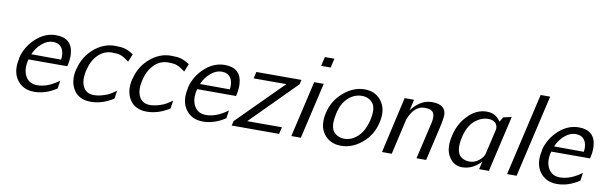

<svg xmlns="http://www.w3.org/2000/svg" viewBox="-47 -1136 4996 1589"><g transform="rotate(10 2451.0 -342.0)"><path d="M93 -240V-247Q117 -344 193 -414Q269 -484 362 -484Q499 -484 508 -350Q511 -306 497 -247H171Q170 -245 169 -240Q168 -235 167 -233Q150 -155 180.5 -102Q211 -49 278 -49Q366 -49 460 -119L450 -52Q358 9 263 9Q168 9 118 -60Q68 -129 93 -240ZM186 -293 437 -292Q445 -354 421 -389.5Q397 -425 346 -425Q298 -425 253.5 -386.5Q209 -348 186 -293Z M574 -237 577 -243Q602 -346 682 -414Q762 -482 857 -482Q911 -482 941 -473.5Q971 -465 1013 -439L986 -372Q980 -376 963 -388Q946 -400 939.5 -403.5Q933 -407 918 -413Q903 -419 885.5 -421Q868 -423 843 -423Q775 -423 725 -372.5Q675 -322 657 -240Q637 -156 663 -103Q689 -50 754 -50Q793 -50 835 -64Q851 -69 862.5 -73.5Q874 -78 885 -84.5Q896 -91 900.5 -93.5Q905 -96 919 -106Q933 -116 938 -119L928 -51Q834 9 738 9Q638 9 593.5 -62Q549 -133 574 -237Z M1045 -237 1048 -243Q1073 -346 1153 -414Q1233 -482 1328 -482Q1382 -482 1412 -473.5Q1442 -465 1484 -439L1457 -372Q1451 -376 1434 -388Q1417 -400 1410.5 -403.5Q1404 -407 1389 -413Q1374 -419 1356.5 -421Q1339 -423 1314 -423Q1246 -423 1196 -372.5Q1146 -322 1128 -240Q1108 -156 1134 -103Q1160 -50 1225 -50Q1264 -50 1306 -64Q1322 -69 1333.5 -73.5Q1345 -78 1356 -84.5Q1367 -91 1371.5 -93.5Q1376 -96 1390 -106Q1404 -116 1409 -119L1399 -51Q1305 9 1209 9Q1109 9 1064.5 -62Q1020 -133 1045 -237Z M1511 -240V-247Q1535 -344 1611 -414Q1687 -484 1780 -484Q1917 -484 1926 -350Q1929 -306 1915 -247H1589Q1588 -245 1587 -240Q1586 -235 1585 -233Q1568 -155 1598.5 -102Q1629 -49 1696 -49Q1784 -49 1878 -119L1868 -52Q1776 9 1681 9Q1586 9 1536 -60Q1486 -129 1511 -240ZM1604 -293 1855 -292Q1863 -354 1839 -389.5Q1815 -425 1764 -425Q1716 -425 1671.5 -386.5Q1627 -348 1604 -293Z M1922 0 1931 -39 2308 -416H2033L2046 -472H2425L2416 -434L2042 -58H2334L2320 0Z M2423 0 2532 -472H2612L2503 0ZM2565 -615 2583 -692H2663L2645 -615Z M2671 -237Q2672 -240 2673 -245Q2674 -250 2675 -252Q2701 -351 2782 -418.5Q2863 -486 2955 -486Q3048 -486 3098.5 -416.5Q3149 -347 3123 -237Q3099 -130 3017 -61Q2935 8 2841 8Q2748 8 2697 -59Q2646 -126 2671 -237ZM2756 -246V-243Q2744 -191 2747 -152Q2751 -103 2783 -78.5Q2815 -54 2856 -54Q2920 -54 2971.5 -103Q3023 -152 3045 -247Q3067 -347 3033 -388Q2998 -429 2942 -429Q2878 -429 2826.5 -382Q2775 -335 2756 -246Z M3185 0 3292 -472H3371L3350 -379Q3381 -423 3425.5 -451Q3470 -479 3523 -479Q3634 -479 3639 -396Q3640 -362 3622 -284L3556 1H3475L3548 -313Q3552 -333 3552 -341Q3555 -372 3545 -391Q3531 -422 3471 -422Q3381 -422 3335 -298L3267 0Z M3733 -236Q3758 -346 3833 -415H3832Q3889 -469 3954 -478Q3964 -480 3986 -480Q4059 -479 4099 -416L4123 -457L4192 -472L4083 0H4001L4010 -37Q4012 -42 4013 -49L4016 -65Q3945 9 3859 9Q3787 9 3746.5 -57.5Q3706 -124 3733 -236ZM3816 -239Q3802 -182 3807 -136Q3813 -89 3842 -68.5Q3871 -48 3910 -48Q3956 -48 3991.5 -78Q4027 -108 4033 -137L4081 -344Q4087 -372 4069 -398Q4045 -423 4006 -423Q3945 -423 3891.5 -377.5Q3838 -332 3816 -239Z M4236 0 4396 -693H4476L4316 0Z M4486 -240V-247Q4510 -344 4586 -414Q4662 -484 4755 -484Q4892 -484 4901 -350Q4904 -306 4890 -247H4564Q4563 -245 4562 -240Q4561 -235 4560 -233Q4543 -155 4573.5 -102Q4604 -49 4671 -49Q4759 -49 4853 -119L4843 -52Q4751 9 4656 9Q4561 9 4511 -60Q4461 -129 4486 -240ZM4579 -293 4830 -292Q4838 -354 4814 -389.5Q4790 -425 4739 -425Q4691 -425 4646.5 -386.5Q4602 -348 4579 -293Z"/></g></svg>

Font: Coval
Style: Light Italic
Weight: 300
Foundry: Context Ltd
Version: Version 001.000